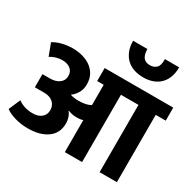

<svg xmlns="http://www.w3.org/2000/svg" viewBox="-188 -1116 1357 1329"><g transform="rotate(30 491.0 -452.0)"><path d="M878 -904Q878 -855 863.5 -820Q849 -785 824 -762.5Q799 -740 766.5 -729.5Q734 -719 697 -719Q656 -719 621.5 -730.5Q587 -742 562.5 -765.5Q538 -789 524 -823.5Q510 -858 510 -904H624Q625 -856 643 -835.5Q661 -815 694 -815Q726 -815 746 -834.5Q766 -854 764 -904ZM23 -611Q52 -630 93.5 -640Q135 -650 177 -650Q216 -650 253.5 -640Q291 -630 320 -609.5Q349 -589 366.5 -557.5Q384 -526 384 -482Q384 -439 364 -408.5Q344 -378 323 -365Q334 -361 351 -358Q368 -355 390 -355Q423 -355 447.5 -361Q472 -367 486 -376V-538H434V-642H982V-538H902V0H764V-538H624V0H486V-257Q481 -253 466 -251Q451 -249 433 -249Q399 -249 368 -262L366 -259Q379 -245 386.5 -222.5Q394 -200 394 -176Q394 -98 336 -56Q278 -14 181 -14Q123 -14 74.5 -29Q26 -44 0 -64L40 -157Q63 -140 92.5 -130.5Q122 -121 158 -121Q203 -121 228.5 -143Q254 -165 254 -200Q254 -238 228 -261.5Q202 -285 156 -285H82V-390H143Q187 -390 215.5 -411Q244 -432 244 -467Q244 -505 218.5 -524Q193 -543 155 -543Q103 -543 59 -515Z"/></g></svg>

Font: Ek Mukta ExtraBold
Style: Regular
Weight: 800
Designer: Girish Dalvi and Yashodeep Gholap
Foundry: Ek Type
Version: Version 2.538;PS 1.002;hotconv 16.6.51;makeotf.lib2.5.65220;